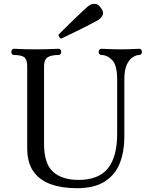

<svg xmlns="http://www.w3.org/2000/svg" viewBox="-20 -984 793 1016"><path d="M386 12Q309 12 249.5 -9Q190 -30 157 -76.5Q124 -123 124 -200V-633Q124 -668 109 -680.5Q94 -693 53 -693Q47 -693 43.5 -698Q40 -703 40 -709Q40 -716 43.5 -721Q47 -726 53 -726Q61 -726 88 -724.5Q115 -723 169 -723Q222 -723 252.5 -724.5Q283 -726 290 -726Q297 -726 300.5 -721Q304 -716 304 -709Q304 -703 300.5 -698Q297 -693 290 -693Q250 -693 231.5 -680.5Q213 -668 213 -633V-224Q213 -118 260.5 -75Q308 -32 396 -32Q501 -32 550.5 -92.5Q600 -153 600 -277V-565Q600 -638 574 -665.5Q548 -693 516 -693Q510 -693 506 -698Q502 -703 502 -709Q502 -716 506 -721Q510 -726 516 -726Q527 -726 550.5 -724.5Q574 -723 619 -723Q662 -723 684.5 -724.5Q707 -726 717 -726Q724 -726 727.5 -721Q731 -716 731 -709Q731 -703 727.5 -698Q724 -693 717 -693Q702 -693 683.5 -682Q665 -671 651.5 -643Q638 -615 638 -564V-262Q638 -181 613.5 -119.5Q589 -58 533.5 -23Q478 12 386 12ZM305 -780Q298 -781 293.5 -788Q289 -795 290 -801Q293 -804 308 -819Q323 -834 344.5 -855Q366 -876 388 -897Q410 -918 427.5 -934.5Q445 -951 452 -955Q466 -965 483.5 -963.5Q501 -962 514 -942Q530 -921 524 -906Q518 -891 504 -881Q497 -876 476 -865Q455 -854 427.5 -840Q400 -826 373 -813Q346 -800 327 -791Q308 -782 305 -780Z"/></svg>

Font: Zen Old Mincho
Style: Regular
Weight: 400
Designer: Yoshimichi Ohira
Foundry: Positype
Version: Version 1.001